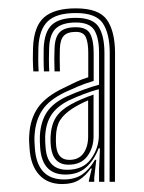

<svg xmlns="http://www.w3.org/2000/svg" viewBox="-20 -826 354 471"><path d="M248.8 -380 249.2 -695.8Q249.2 -743 232.5 -768.5Q215.8 -794 166.2 -794Q118 -794 97 -773.6Q76 -753.2 74.2 -709.5Q73.8 -695.8 73.8 -681.4Q73.8 -667 74.8 -650.8H61.8Q60.8 -665.5 60.6 -680.6Q60.5 -695.8 61 -708.5Q63 -761.5 88.2 -783.5Q113.5 -805.5 166.2 -805.5Q223 -805.5 242.6 -777Q262.2 -748.5 262.2 -695.8L262 -380ZM223 -380V-411.8L225.2 -462.2H222Q211 -433 191.2 -415.4Q171.5 -397.8 140.5 -397.8Q83 -397.8 78.5 -464.2Q78 -468.8 77.8 -478.1Q77.5 -487.5 77.8 -493Q79.8 -528.2 95.4 -551.4Q111 -574.5 144.8 -589.8Q164 -598.5 185.4 -606.2Q206.8 -614 223 -618.2V-696Q223 -732.8 211.5 -751.8Q200 -770.8 166.2 -770.8Q133 -770.8 117.2 -756.4Q101.5 -742 100.5 -707.2Q100 -698.2 100 -681.9Q100 -665.5 100.8 -650.8H87.8Q87 -667.8 87 -682.2Q87 -696.8 87.2 -707.8Q88.8 -747.8 107.1 -765Q125.5 -782.2 166.2 -782.2Q207.5 -782.2 221.9 -760.2Q236.2 -738.2 236.2 -695.8L236 -380ZM132.8 -374.5Q96.5 -374.5 75.9 -397.4Q55.2 -420.2 52.5 -461.5Q52 -468.5 51.5 -477.6Q51 -486.8 51.8 -495.5Q54 -534.2 73 -561.8Q92 -589.2 136 -610.2Q155.5 -619.8 167 -625.2Q178.5 -630.8 196.5 -636.5V-696Q196.5 -721.5 190.6 -734.6Q184.8 -747.8 166.2 -747.8Q145.5 -747.8 136.5 -738.2Q127.5 -728.8 126.8 -706Q126.5 -696.2 126.5 -681.8Q126.5 -667.2 127 -650.8H113.8Q113.2 -669.8 113.2 -683Q113.2 -696.2 113.8 -706.8Q114.5 -734.5 126.4 -746.9Q138.2 -759.2 166.2 -759.2Q192.8 -759.2 201.2 -743Q209.8 -726.8 209.8 -696V-627.5Q188 -621 172 -614.2Q156 -607.5 140 -600Q100.5 -581.2 83.8 -555.9Q67 -530.5 64.8 -494.2Q64.2 -488.8 64.6 -478.2Q65 -467.8 65.5 -462.8Q70.8 -385.8 136.8 -385.8Q164 -385.8 181.9 -398.2Q199.8 -410.8 213 -434H216.2L211.2 -390.8V-380H198V-383L205.2 -412.8H202.8Q189.5 -394 173.4 -384.2Q157.2 -374.5 132.8 -374.5ZM145 -409.5Q184 -409.5 203.1 -436Q222.2 -462.5 222.5 -493.2V-607.2Q205.8 -602.8 186.1 -595.4Q166.5 -588 149.2 -579.8Q119.5 -565 105.9 -544Q92.2 -523 90.8 -490.8Q90.5 -485.5 90.9 -477.9Q91.2 -470.2 91.8 -465Q95.2 -409.5 145 -409.5ZM148.2 -422Q109.8 -422 104.8 -466.5Q103.5 -478.8 104 -490.8Q105.5 -519.5 117.1 -537.9Q128.8 -556.2 153.8 -569.8Q166.5 -576.8 180.8 -582.9Q195 -589 209.5 -594V-492Q209.5 -463.2 194.1 -442.6Q178.8 -422 148.2 -422ZM150 -433.8Q173.2 -433.8 184.8 -450Q196.2 -466.2 196.2 -491V-579.8Q174.5 -570.5 157.8 -559.8Q136.8 -546.2 127.2 -530.9Q117.8 -515.5 117.2 -489.8Q116.8 -478 117.8 -467.5Q121.5 -433.8 150 -433.8Z"/></svg>

Font: Big Shoulders Inline Display Medium
Style: Regular
Weight: 500
Designer: Patric King
Foundry: XO Type Co
Version: Version 1.000